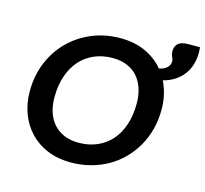

<svg xmlns="http://www.w3.org/2000/svg" viewBox="-104 -832 1022 956"><g transform="rotate(15 407.0 -353.5)"><path d="M708 -364.7Q708 -311.5 695.6 -263.4Q683.1 -215.3 659.7 -174.1Q636.2 -132.8 603.3 -99.4Q570.3 -65.9 529.1 -42.2Q487.8 -18.6 439.7 -5.9Q391.6 6.8 338.4 6.8Q272 6.8 218.5 -15.1Q165 -37.1 127.7 -76.2Q90.3 -115.2 70.3 -168.2Q50.3 -221.2 50.3 -283.7Q50.3 -363.3 78.1 -431.2Q106 -499 155.5 -548.8Q205.1 -598.6 272.7 -627Q340.3 -655.3 419.9 -655.3Q492.2 -655.3 548.3 -629.6Q604.5 -604 642.1 -558.6Q668.9 -564 682.9 -577.9Q696.8 -591.8 696.8 -608.9Q696.8 -615.7 694.8 -621.3Q692.9 -627 690.7 -632.3Q688.5 -637.7 686.5 -644Q684.6 -650.4 684.6 -658.7Q684.6 -686 700.9 -700Q717.3 -713.9 752.4 -713.9H812.5Q813 -709.5 813.5 -700.4Q814 -691.4 814 -686Q814 -653.8 805.4 -625.2Q796.9 -596.7 779.5 -573.2Q762.2 -549.8 736.3 -532.7Q710.4 -515.6 675.8 -506.8Q691.4 -475.6 699.7 -439.9Q708 -404.3 708 -364.7ZM580.6 -361.3Q580.6 -404.8 568.8 -439.7Q557.1 -474.6 535.2 -499Q513.2 -523.4 481.2 -536.6Q449.2 -549.8 408.2 -549.8Q356 -549.8 313.2 -531.5Q270.5 -513.2 240.2 -479Q210 -444.8 193.4 -396Q176.8 -347.2 176.8 -286.6Q176.8 -243.2 188.5 -208.3Q200.2 -173.3 222.7 -148.9Q245.1 -124.5 277.3 -111.3Q309.6 -98.1 350.6 -98.1Q402.8 -98.1 445.3 -116.5Q487.8 -134.8 517.8 -168.7Q547.9 -202.6 564.2 -251.5Q580.6 -300.3 580.6 -361.3Z"/></g></svg>

Font: Carlito
Style: Bold Italic
Weight: 700
Italic angle: -7°
Designer: Lukasz Dziedzic
Foundry: tyPoland Lukasz Dziedzic
Version: Version 1.104